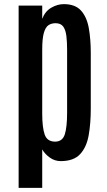

<svg xmlns="http://www.w3.org/2000/svg" viewBox="-20 -759 511 915"><path d="M68.8 136.2V-732.4H181.2V-669.4Q195.3 -705.6 224.6 -722.4Q253.9 -739.3 284.2 -739.3Q338.4 -739.3 366 -708.7Q393.6 -678.2 403.1 -625.5Q412.6 -572.8 412.6 -506.8V-240.7Q412.6 -170.9 402.6 -114.3Q392.6 -57.6 361.8 -24.4Q331.1 8.8 269.5 8.8Q240.7 8.8 217.3 -8.1Q193.8 -24.9 181.2 -46.9V136.2ZM243.2 -84Q277.8 -84.5 288.8 -118.7Q299.8 -152.8 299.8 -222.2V-522Q299.8 -558.6 296.4 -587.2Q293 -615.7 281.5 -632.1Q270 -648.4 244.6 -648.4Q225.1 -648.4 210.9 -638.9Q196.8 -629.4 189 -602.3Q181.2 -575.2 181.2 -522V-217.8Q181.2 -151.9 192.9 -117.9Q204.6 -84 243.2 -84Z"/></svg>

Font: Antonio SemiBold
Style: Regular
Weight: 600
Designer: Vernon Adams
Foundry: Vernon Adams
Version: Version 1.002